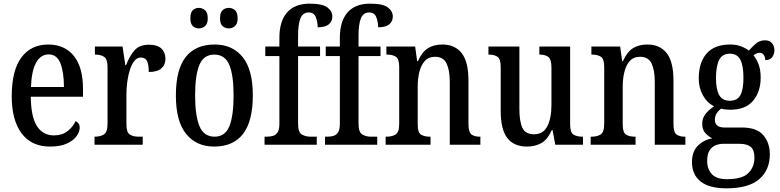

<svg xmlns="http://www.w3.org/2000/svg" viewBox="-20 -790 4255 1048"><path d="M253 10Q152 10 98 -62Q44 -134 44 -264Q44 -405 96.5 -476Q149 -547 244 -547Q332 -547 382.5 -485.5Q433 -424 433 -305V-262H148Q149 -153 181.5 -102Q214 -51 274 -51Q319 -51 348.5 -74Q378 -97 393 -129Q402 -125 408.5 -116Q415 -107 415 -93Q415 -71 398 -47Q381 -23 345 -6.5Q309 10 253 10ZM329 -315Q329 -395 310 -444Q291 -493 246 -493Q201 -493 176.5 -447Q152 -401 149 -315Z M496 0V-44H499Q528 -44 547.5 -56.5Q567 -69 567 -116V-424Q567 -468 548 -480Q529 -492 501 -492H498V-536H649L664 -434H668Q686 -482 713 -514Q740 -546 793 -546Q839 -546 861 -525Q883 -504 883 -469Q883 -436 860.5 -416.5Q838 -397 792 -397Q792 -438 782.5 -457Q773 -476 748 -476Q728 -476 713 -457Q698 -438 688.5 -407.5Q679 -377 674.5 -342Q670 -307 670 -275V-111Q670 -67 689 -55.5Q708 -44 735 -44H759V0Z M1149 10Q1052 10 996 -59Q940 -128 940 -269Q940 -410 993.5 -478.5Q1047 -547 1152 -547Q1249 -547 1304.5 -478.5Q1360 -410 1360 -269Q1360 -128 1306.5 -59Q1253 10 1149 10ZM1151 -44Q1209 -44 1232 -101Q1255 -158 1255 -269Q1255 -380 1231.5 -436Q1208 -492 1150 -492Q1092 -492 1068.5 -436Q1045 -380 1045 -269Q1045 -158 1069 -101Q1093 -44 1151 -44ZM1229 -635Q1209 -635 1195 -647.5Q1181 -660 1181 -690Q1181 -722 1195 -734.5Q1209 -747 1229 -747Q1248 -747 1262.5 -734.5Q1277 -722 1277 -690Q1277 -660 1262.5 -647.5Q1248 -635 1229 -635ZM1065 -635Q1046 -635 1032.5 -647.5Q1019 -660 1019 -690Q1019 -722 1032.5 -734.5Q1046 -747 1065 -747Q1084 -747 1099 -734.5Q1114 -722 1114 -690Q1114 -660 1099 -647.5Q1084 -635 1065 -635Z M1424 0V-44H1439Q1455 -44 1470.5 -48.5Q1486 -53 1495.5 -68Q1505 -83 1505 -114V-484H1428V-536H1505V-584Q1505 -674 1547 -722Q1589 -770 1670 -770Q1740 -770 1767 -749.5Q1794 -729 1794 -700Q1794 -673 1774.5 -657Q1755 -641 1714 -641Q1714 -670 1704 -696Q1694 -722 1665 -722Q1633 -722 1620 -690Q1607 -658 1607 -595V-536H1727V-484H1607V-114Q1607 -68 1627.5 -56Q1648 -44 1674 -44H1709V0Z M1754 0V-44H1769Q1785 -44 1800.5 -48.5Q1816 -53 1825.5 -68Q1835 -83 1835 -114V-484H1758V-536H1835V-584Q1835 -674 1877 -722Q1919 -770 2000 -770Q2070 -770 2097 -749.5Q2124 -729 2124 -700Q2124 -673 2104.5 -657Q2085 -641 2044 -641Q2044 -670 2034 -696Q2024 -722 1995 -722Q1963 -722 1950 -690Q1937 -658 1937 -595V-536H2057V-484H1937V-114Q1937 -68 1957.5 -56Q1978 -44 2004 -44H2039V0Z M2085 0V-44H2091Q2120 -44 2139.5 -56Q2159 -68 2159 -115V-425Q2159 -469 2140.5 -480.5Q2122 -492 2094 -492H2089V-536H2246L2257 -456H2261Q2284 -507 2316 -527Q2348 -547 2395 -547Q2463 -547 2500 -500Q2537 -453 2537 -351V-115Q2537 -68 2553.5 -56Q2570 -44 2598 -44H2602V0H2435V-343Q2435 -407 2417.5 -443.5Q2400 -480 2355 -480Q2319 -480 2298.5 -457Q2278 -434 2269 -397Q2260 -360 2260 -318V-110Q2260 -66 2278.5 -55Q2297 -44 2325 -44H2330V0Z M2857 10Q2785 10 2749 -36.5Q2713 -83 2713 -186V-424Q2713 -468 2695.5 -480Q2678 -492 2649 -492H2646V-536H2815V-195Q2815 -127 2831.5 -92Q2848 -57 2895 -57Q2945 -57 2967.5 -101Q2990 -145 2990 -218V-421Q2990 -468 2972 -480Q2954 -492 2927 -492H2924V-536H3092V-111Q3092 -66 3111 -55Q3130 -44 3157 -44H3162V0H3011L2996 -80H2992Q2968 -27 2934 -8.5Q2900 10 2857 10Z M3204 0V-44H3210Q3239 -44 3258.5 -56Q3278 -68 3278 -115V-425Q3278 -469 3259.5 -480.5Q3241 -492 3213 -492H3208V-536H3365L3376 -456H3380Q3403 -507 3435 -527Q3467 -547 3514 -547Q3582 -547 3619 -500Q3656 -453 3656 -351V-115Q3656 -68 3672.5 -56Q3689 -44 3717 -44H3721V0H3554V-343Q3554 -407 3536.5 -443.5Q3519 -480 3474 -480Q3438 -480 3417.5 -457Q3397 -434 3388 -397Q3379 -360 3379 -318V-110Q3379 -66 3397.5 -55Q3416 -44 3444 -44H3449V0Z M3945 238Q3851 238 3804 200.5Q3757 163 3757 95Q3757 37 3789.5 5Q3822 -27 3868 -35Q3847 -45 3830 -63.5Q3813 -82 3813 -115Q3813 -145 3831 -168Q3849 -191 3878 -210Q3840 -228 3817 -269Q3794 -310 3794 -362Q3794 -448 3836.5 -497.5Q3879 -547 3966 -547Q3998 -547 4023.5 -537.5Q4049 -528 4067 -514Q4081 -529 4103 -549.5Q4125 -570 4155 -570Q4181 -570 4194 -554Q4207 -538 4207 -516Q4207 -495 4195.5 -478.5Q4184 -462 4157 -462Q4157 -479 4148.5 -490.5Q4140 -502 4127 -502Q4117 -502 4108.5 -498Q4100 -494 4093 -488Q4109 -468 4120.5 -439Q4132 -410 4132 -366Q4132 -290 4091 -240.5Q4050 -191 3966 -191Q3956 -191 3940.5 -192.5Q3925 -194 3916 -197Q3903 -188 3892.5 -172.5Q3882 -157 3882 -136Q3882 -94 3935 -94H4030Q4111 -94 4146.5 -52Q4182 -10 4182 52Q4182 138 4124 188Q4066 238 3945 238ZM3963 -240Q4005 -240 4021.5 -271Q4038 -302 4038 -365Q4038 -431 4021 -464Q4004 -497 3963 -497Q3923 -497 3905.5 -463Q3888 -429 3888 -364Q3888 -302 3905.5 -271Q3923 -240 3963 -240ZM3947 188Q4032 188 4065 154.5Q4098 121 4098 71Q4098 28 4077.5 11.5Q4057 -5 4018 -5H3927Q3906 -5 3886 3Q3866 11 3853 31Q3840 51 3840 89Q3840 133 3865.5 160.5Q3891 188 3947 188Z"/></svg>

Font: Noto Serif Tamil Condensed Medium
Style: Regular
Weight: 500
Width: 3
Designer: Indian Type Foundry, Tom Grace, and the Monotype Design Team
Foundry: Monotype Imaging Inc.
Version: Version 2.004; ttfautohint (v1.8.4.7-5d5b)